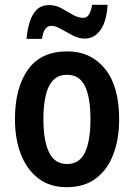

<svg xmlns="http://www.w3.org/2000/svg" viewBox="-20 -766 556 796"><path d="M474 -272Q474 -190 450 -126.5Q426 -63 378 -26.5Q330 10 256 10Q187 10 139.5 -26Q92 -62 67 -125.5Q42 -189 42 -272Q42 -402 96 -477.5Q150 -553 259 -553Q356 -553 415 -481Q474 -409 474 -272ZM160 -272Q160 -182 183.5 -134Q207 -86 258 -86Q309 -86 332 -133.5Q355 -181 355 -272Q355 -363 332 -409.5Q309 -456 258 -456Q207 -456 183.5 -409.5Q160 -363 160 -272ZM90 -605Q93 -641 102.5 -673Q112 -705 131.5 -725Q151 -745 184 -745Q211 -745 235 -731.5Q259 -718 281.5 -705Q304 -692 325 -692Q340 -692 348.5 -705.5Q357 -719 362 -746H426Q422 -677 396.5 -641.5Q371 -606 332 -606Q306 -606 280.5 -619.5Q255 -633 232.5 -646Q210 -659 192 -659Q162 -659 154 -605Z"/></svg>

Font: Noto Sans Hebrew Condensed SemiBold
Style: Regular
Weight: 600
Width: 3
Designer: Monotype Design Team
Foundry: Monotype Imaging Inc.
Version: Version 2.004; ttfautohint (v1.8.4.7-5d5b)